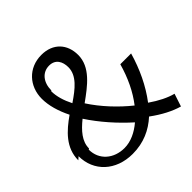

<svg xmlns="http://www.w3.org/2000/svg" viewBox="-202 -910 1119 1119"><g transform="rotate(-45 357.0 -351.0)"><path d="M37 -174C37 -50 131 40 270 40C361 40 433 6 491 -47C552 -2 611 28 664 43L690 -36C646 -47 596 -72 544 -108C604 -187 648 -280 677 -381H588C563 -292 526 -215 477 -152C403 -211 331 -288 280 -367C365 -428 453 -493 453 -593C453 -682 397 -745 301 -745C194 -745 122 -665 122 -562C122 -506 140 -444 171 -382C92 -327 19 -261 19 -158ZM112 -163C112 -222 154 -268 208 -312C262 -229 334 -148 409 -81C364 -43 313 -18 260 -18C173 -18 106 -74 106 -159ZM196 -558C196 -622 232 -669 289 -669C341 -669 362 -629 362 -583C362 -514 301 -466 230 -418C206 -465 192 -512 192 -554Z"/></g></svg>

Font: GenEiGothic-pro-Regular
Style: Regular
Weight: 400
Designer: Ryoko NISHIZUKA (kana & ideographs); Paul D. Hunt (Latin, Greek & Cyrillic); Wenlong ZHANG (bopomofo); Sandoll Communica
Foundry: Adobe Systems Incorporated; o_tamon
Version: Version 1.000.140830